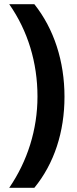

<svg xmlns="http://www.w3.org/2000/svg" viewBox="-20 -739 369 917"><path d="M288 -277C288 -446 238 -601 144 -719H24C113 -592 159 -440 159 -278C159 -120 111 31 24 158H144C239 42 288 -109 288 -277Z"/></svg>

Font: Noto Sans Arabic UI SmCn
Style: Bold
Weight: 700
Width: 4
Designer: Monotype Design Team, Nadine Chahine and Nizar Qandah
Foundry: Monotype Imaging Inc.
Version: Version 2.010